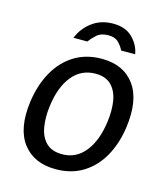

<svg xmlns="http://www.w3.org/2000/svg" viewBox="-106 -777 755 869"><g transform="rotate(15 271.0 -342.0)"><path d="M235 10Q133 10 80.8 -58.5Q28.5 -127 46 -256.5Q57.5 -337.5 92 -398.5Q126.5 -459.5 181.5 -493.2Q236.5 -527 309.5 -527Q411.5 -527 462.8 -457Q514 -387 496 -256.5Q485 -177.5 451.2 -117.5Q417.5 -57.5 363 -23.8Q308.5 10 235 10ZM246.5 -63Q311 -63 353 -115.2Q395 -167.5 407 -258.5Q414.5 -314 406.8 -358.2Q399 -402.5 372.8 -428.5Q346.5 -454.5 299 -454.5Q232.5 -454.5 190.2 -402.8Q148 -351 136 -258.5Q129 -204 136.8 -159.5Q144.5 -115 171 -89Q197.5 -63 246.5 -63ZM317.7 -694Q260.2 -694 218.9 -662.8Q177.6 -631.5 159.7 -585.5H224.7Q235.5 -601 255.4 -619.2Q275.3 -637.5 309.8 -637.5Q341.8 -637.5 358.3 -620.5Q374.7 -603.5 383.2 -585.5H448.7Q442 -627.5 409.1 -660.8Q376.2 -694 317.7 -694Z"/></g></svg>

Font: Public Sans
Style: Italic
Weight: 400
Italic angle: -8°
Designer: The Public Sans project authors (U.S. Web Design System). Libre Franklin designed by Pablo Impallari and Rodrigo Fuenzal
Version: Version 1.008; ttfautohint (v1.8.1) -l 8 -r 50 -G 200 -x 14 